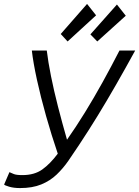

<svg xmlns="http://www.w3.org/2000/svg" viewBox="-20 -950 708 977"><path d="M82 7Q50 7 26.5 0Q3 -7 1 -11L28 -74Q37 -70 50 -64.5Q63 -59 94 -59Q155 -59 195 -87.5Q235 -116 274 -168Q242 -262 214.5 -359.5Q187 -457 168 -544Q149 -631 142 -693H218Q225 -635 239.5 -562.5Q254 -490 275 -408Q296 -326 321 -239Q366 -303 412 -377.5Q458 -452 502.5 -532.5Q547 -613 588 -693H668Q617 -600 570 -518Q523 -436 477 -361Q431 -286 382 -212Q355 -171 328 -132Q301 -93 268 -61.5Q235 -30 190 -11.5Q145 7 82 7ZM324 -739 289 -777 423 -930 469 -872ZM475 -739 440 -775 575 -927 620 -870Z"/></svg>

Font: Ubuntu Sans Mono
Style: Italic
Weight: 400
Italic angle: -13.5°
Monospace: yes
Designer: Dalton Maag Ltd
Foundry: Dalton Maag Ltd
Version: Version 1.006